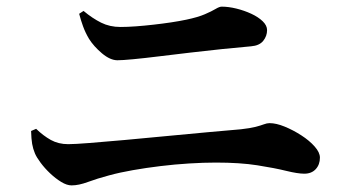

<svg xmlns="http://www.w3.org/2000/svg" viewBox="-20 -650 1040 578"><path d="M735.9 -510.6Q697.2 -507.3 649.8 -502.4Q602.5 -497.5 552.6 -491.6Q502.7 -485.7 458.2 -480.3Q413.7 -474.8 380.8 -471.7Q347.9 -468.6 333.5 -468.6Q311.8 -468.6 286.9 -489.5Q262.1 -510.5 247.9 -533.2Q236.8 -552 230 -570.8Q223.2 -589.5 218.3 -608.5L231.5 -617.1Q258.3 -594.8 284.4 -581.8Q310.5 -568.8 342.6 -568.8Q363.2 -568.8 389 -570.7Q414.9 -572.6 441.9 -575.7Q468.9 -578.7 494.8 -582.6Q520.6 -586.5 541 -590.8Q576 -598.2 596.6 -607.1Q617.3 -616 628.9 -623Q640.6 -630 647.3 -630Q667.8 -630 691.6 -624.2Q715.4 -618.3 736.4 -608.6Q757.4 -598.9 770.7 -586.1Q784 -573.3 784 -559.4Q784 -541.4 772.4 -527Q760.8 -512.6 735.9 -510.6ZM73.6 -255.7 88.8 -262.2Q110.1 -241.5 133 -228.7Q156 -216 185.4 -216Q204.4 -216 250.1 -219.6Q295.8 -223.2 355.9 -228.6Q416 -234 480.5 -240.3Q545 -246.6 604.3 -251.9Q663.6 -257.3 705 -260.8Q733.5 -264 749.4 -268.1Q765.3 -272.3 774.5 -275.8Q783.6 -279.3 791.6 -279.3Q811.4 -279.3 837.1 -268.8Q862.7 -258.3 887 -242.6Q911.3 -227 927.2 -209Q943.1 -191.1 943.1 -175.5Q943.1 -154.5 930.5 -140.8Q917.9 -127.1 896 -127.1Q876.5 -127.1 841.7 -135.6Q806.9 -144.2 754.7 -152.4Q702.5 -160.6 630 -160.6Q592.3 -160.6 549.4 -157.9Q506.5 -155.3 463.2 -150Q419.9 -144.8 380.3 -137.8Q340.7 -130.9 308.5 -122.1Q272.5 -112.5 244.7 -102.2Q216.9 -91.9 195.6 -91.9Q181.2 -91.9 164.1 -102.4Q147 -112.9 130.7 -128.3Q114.5 -143.6 102.2 -160.2Q89.9 -176.8 85.2 -188.1Q79.5 -201.5 76.8 -216.7Q74.2 -231.8 73.6 -255.7Z"/></svg>

Font: Source Han Serif JP VF
Style: Regular
Weight: 250
Designer: Ryoko NISHIZUKA 西塚涼子 (kana & ideographs); Frank Grießhammer (Latin, Greek & Cyrillic); Wenlong ZHANG 张文龙 (bopomofo); San
Foundry: Adobe
Version: Version 2.001;hotconv 1.1.0;makeotfexe 2.6.0